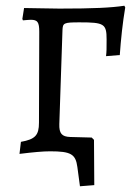

<svg xmlns="http://www.w3.org/2000/svg" viewBox="-20 -528 480 670"><path d="M259 122 309 118 308 -40 300 -48 225 -50C196 -51 186 -62 187 -95L198 -422C199 -448 202 -450 258 -450C343 -450 352 -445 352 -391C352 -357 352 -348 350 -332L398 -336C402 -392 408 -449 417 -502L414 -508C368 -501 306 -498 187 -498C149 -498 94 -500 64 -500L58 -462L60 -457C73 -458 82 -459 87 -459C111 -459 117 -451 117 -417L116 -100C116 -56 103 -42 53 -33L48 9C97 3 130 0 155 0C228 0 244 10 250 55Z"/></svg>

Font: Alegreya SC
Style: Regular
Weight: 400
Designer: Juan Pablo del Peral
Foundry: Huerta Tipografica
Version: Version 2.007;PS 002.007;hotconv 1.0.88;makeotf.lib2.5.64775